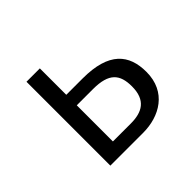

<svg xmlns="http://www.w3.org/2000/svg" viewBox="-127 -690 853 853"><g transform="rotate(-45 300.0 -263.5)"><path d="M210 -527H126V0H332C435 0 534 -55 534 -181C534 -290 478 -361 313 -361H210ZM312 -295C413 -295 443 -256 443 -181C443 -94 393 -68 323 -68H210V-295Z"/></g></svg>

Font: FiraMono Nerd Font
Style: Regular
Weight: 400
Designer: Carrois Corporate & Edenspiekermann AG
Foundry: Carrois Corporate GbR & Edenspiekermann AG
Version: Version 003.206;Nerd Fonts 3.3.0